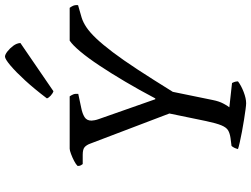

<svg xmlns="http://www.w3.org/2000/svg" viewBox="-138 -864 1002 766"><g transform="rotate(-90 363.0 -481.0)"><path d="M334 0Q327 0 309.2 -2.4Q291.5 -4.8 267.9 -8.5Q244.3 -12.3 220.7 -16.7Q197.2 -21.1 178.3 -25.4Q159.3 -29.6 151.3 -32.6Q153.3 -40.6 156.3 -46.9Q159.3 -53.2 163.8 -58.3L195.1 -62.3Q214.1 -65 225.9 -71.9Q237.6 -78.7 246 -98.8Q254.3 -118.9 263.1 -160.4L293.2 -306.2L173.1 -621.7Q167.9 -636.2 159.3 -644.1Q150.7 -652 128.7 -652H91.4Q89.4 -654.3 86.5 -659.4Q83.6 -664.6 83.9 -672.4Q89.9 -678.9 103.8 -686.2Q117.7 -693.5 131.9 -698.7Q146 -704 152.8 -704H361.6Q365.9 -697.9 369.2 -690.3Q372.6 -682.6 371.6 -669.8L315.1 -657.8Q293.3 -653.6 279 -644.8Q264.8 -636 264.8 -617.1Q264.8 -613.1 266.3 -604.8Q267.8 -596.5 270.8 -588.3L350.1 -362.5H353.4Q386.8 -426 420.3 -482.5Q453.7 -539.1 484.2 -584.9Q514.6 -630.8 540.4 -661.5Q566.1 -692.2 583.9 -704H714.7Q718.5 -699.5 722.5 -691.3Q726.5 -683.1 725.5 -670.6L675.8 -656.3Q657 -650.5 637 -637.1Q616.9 -623.6 592.6 -598.1Q568.4 -572.5 537.9 -532.3Q507.4 -492.1 468.7 -433Q430 -373.8 379.6 -292.6L347 -133.5Q342 -108.1 332.8 -90.9Q323.6 -73.6 317.9 -67L414.8 -56.3Q416 -54.6 418.6 -48Q421.1 -41.4 421.4 -32.6Q404.9 -19.9 379.1 -9.9Q353.3 0 334 0ZM382 -768.8Q372.9 -771.8 364.1 -780Q355.3 -788.3 353.5 -794.9Q390.8 -844.2 425 -881.6Q459.3 -919 485 -940.6Q510.6 -962.1 520.2 -962.1Q528 -962.1 540.5 -952.6Q553 -943 563.3 -929.1Q573.6 -915.2 574.4 -900.6Z"/></g></svg>

Font: Texturina Medium
Style: Italic
Weight: 500
Italic angle: -11°
Designer: Guillermo Torres Carreño
Foundry: Omnibus-Type
Version: Version 1.002